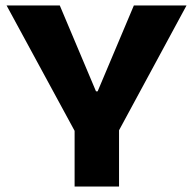

<svg xmlns="http://www.w3.org/2000/svg" viewBox="-20 -680 704 700"><path d="M252 0V-203L4 -660H198L330 -347H336L468 -660H660L414 -205V0Z"/></svg>

Font: Bricolage Grotesque 10pt ExtraBold
Style: Regular
Weight: 800
Designer: Mathieu Triay
Foundry: Atelier Triay
Version: Version 1.000; ttfautohint (v1.8.4.7-5d5b);gftools[0.9.32]